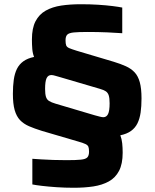

<svg xmlns="http://www.w3.org/2000/svg" viewBox="-20 -716 731 907"><path d="M328.9 171Q285.7 171 247 168.3Q208.4 165.6 178.8 162.1Q149.2 158.7 132.8 155.3V34.1Q149.1 35.1 174.7 36.9Q200.4 38.6 231.7 39.6Q263 40.6 294.6 40.6Q339.2 40.6 362 38.2Q384.9 35.9 392.7 27.3Q400.6 18.8 400.6 0.6Q400.6 -14.9 397.6 -22.6Q394.5 -30.4 384.2 -35.3Q373.9 -40.2 352.1 -46.6L177.3 -97.9Q142.6 -108.7 117 -119.8Q91.4 -131 74.6 -148.6Q57.8 -166.3 49.3 -196Q40.9 -225.6 40.9 -272.8Q40.9 -310 45.1 -339.5Q49.3 -368.9 60 -390.6Q70.8 -412.3 90.5 -426.5Q110.3 -440.7 141 -447Q134.2 -463.7 132.5 -484.7Q130.8 -505.7 130.8 -529.8Q130.8 -582.7 147.8 -615.5Q164.9 -648.3 196 -665.8Q227.1 -683.3 269.2 -689.7Q311.4 -696 361.5 -696Q405.1 -696 443.6 -693.6Q482 -691.1 511.6 -687.4Q541.1 -683.7 557.5 -680.3V-559.1Q532.2 -561.1 486.8 -563.1Q441.5 -565 394.8 -565Q350.7 -565 328 -562.7Q305.4 -560.3 297.5 -552.1Q289.6 -543.8 289.6 -525.6Q289.6 -509.6 292.7 -501.5Q295.8 -493.5 306.9 -488.7Q318.1 -483.8 341.7 -476.5L517.3 -424.2Q549.9 -414.3 574.6 -403.1Q599.3 -391.9 615.7 -374.5Q632.1 -357.2 640.3 -327.7Q648.5 -298.2 648.5 -251Q648.5 -213.8 644.3 -184.7Q640.1 -155.5 629.4 -133.5Q618.6 -111.6 598.9 -97.4Q579.1 -83.2 548.4 -76.9Q555.1 -59.7 557.3 -39Q559.5 -18.2 559.5 5.4Q559.5 58.3 542.4 91.1Q525.3 123.9 494 141.1Q462.7 158.3 420.9 164.7Q379 171 328.9 171ZM193 -296Q193 -272 197.1 -258.8Q201.2 -245.5 211.8 -238.9Q222.4 -232.2 242.7 -226.2L427.1 -171.5Q441.3 -167.6 451.6 -165Q462 -162.3 468.1 -162.3Q483 -162.3 490.4 -177.2Q497.8 -192.1 497.8 -227.9Q497.8 -252.4 493.7 -265.2Q489.7 -277.9 479.9 -284.6Q470.1 -291.2 452 -296.3L265.8 -351Q251.5 -354.8 240.6 -358.2Q229.8 -361.5 222.7 -361.5Q207.2 -361.5 200.1 -346.7Q193 -331.8 193 -296Z"/></svg>

Font: Saira Thin
Style: Regular
Weight: 100
Designer: Hector Gatti with collaboration of the Omnibus-Type team
Foundry: Omnibus-Type
Version: Version 1.101